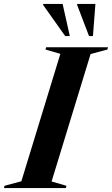

<svg xmlns="http://www.w3.org/2000/svg" viewBox="-66 -955 568 975"><path d="M240.5 -681.5 165 -703.5 168 -715H482.5L479.5 -703.5L394 -680.5L196 -33.5L271.5 -11.5L268.5 0H-46L-43 -11.5L42.5 -34.5ZM288.5 -772H265L152.5 -930.5L153.5 -935H252ZM406 -772H386L325.5 -930.5L326 -935H418.5Z"/></svg>

Font: Newsreader Display SemiBold
Style: Italic
Weight: 600
Italic angle: -17°
Designer: Hugues Gentile
Foundry: Production Type
Version: Version 1.001